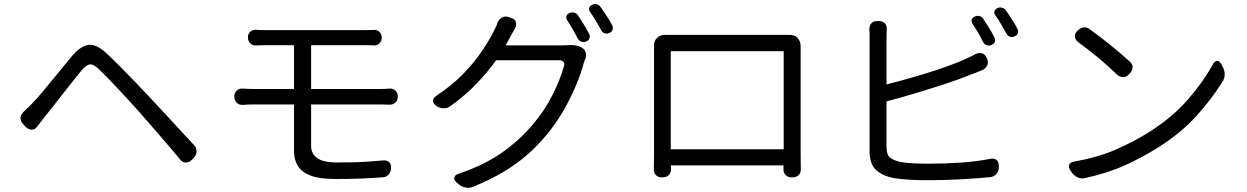

<svg xmlns="http://www.w3.org/2000/svg" viewBox="-20 -852 6040 930"><path d="M91 -252Q78 -266 79.5 -281.5Q81 -297 94 -310Q102 -317 110.5 -326Q119 -335 133 -348Q157 -372 191 -413Q225 -454 262 -499.5Q299 -545 330 -582Q370 -629 408.5 -634.5Q447 -640 499 -591Q529 -563 565.5 -526Q602 -489 638.5 -451Q675 -413 704 -382Q754 -328 810 -268Q866 -208 919 -150Q932 -137 932 -119.5Q932 -102 919 -88L908 -77Q895 -64 879.5 -64.5Q864 -65 853 -79Q804 -138 754 -195.5Q704 -253 656 -308Q627 -341 590 -381Q553 -421 518.5 -457Q484 -493 463 -513Q434 -542 415.5 -540Q397 -538 371 -506Q353 -484 329.5 -454.5Q306 -425 281.5 -393.5Q257 -362 234 -333Q211 -304 194 -283Q184 -270 175.5 -259Q167 -248 161 -240Q151 -225 135.5 -224Q120 -223 106 -236Z M1115 -385Q1115 -403 1126.5 -413.5Q1138 -424 1157 -423Q1168 -422 1182 -421.5Q1196 -421 1209 -421H1404V-633H1271Q1246 -633 1239 -632.5Q1232 -632 1220 -632Q1204 -631 1192.5 -642Q1181 -653 1181 -671Q1181 -688 1192 -698Q1203 -708 1220 -708Q1232 -707 1239 -706.5Q1246 -706 1271 -706Q1289 -706 1325.5 -706Q1362 -706 1409.5 -706Q1457 -706 1508 -706Q1559 -706 1606.5 -706Q1654 -706 1691.5 -706Q1729 -706 1747 -706Q1761 -706 1770.5 -706.5Q1780 -707 1790 -707Q1807 -708 1818 -697.5Q1829 -687 1829 -669Q1829 -653 1818 -642Q1807 -631 1790 -632Q1784 -632 1781 -632.5Q1778 -633 1771.5 -633Q1765 -633 1747 -633H1487V-421H1824Q1837 -421 1847.5 -421.5Q1858 -422 1867 -423Q1884 -424 1895.5 -413Q1907 -402 1907 -384Q1907 -366 1895.5 -355.5Q1884 -345 1867 -345Q1858 -345 1847.5 -345.5Q1837 -346 1826 -346H1487V-145Q1487 -108 1516 -86.5Q1545 -65 1614 -65Q1662 -65 1698 -66Q1734 -67 1767 -69.5Q1800 -72 1836 -75Q1854 -77 1865 -66.5Q1876 -56 1874 -38V-35Q1873 -17 1861 -5Q1849 7 1831 7Q1776 11 1725 13Q1674 15 1603 15Q1528 15 1484.5 -1.5Q1441 -18 1422.5 -48.5Q1404 -79 1404 -120V-346H1209Q1195 -346 1181.5 -345.5Q1168 -345 1157 -344Q1138 -343 1126.5 -354.5Q1115 -366 1115 -385Z M2739 -789Q2750 -794 2762 -790.5Q2774 -787 2780 -777Q2794 -756 2808 -733Q2822 -710 2833 -689Q2839 -678 2835.5 -667Q2832 -656 2819 -651Q2808 -646 2796.5 -650Q2785 -654 2779 -664Q2755 -712 2727 -754Q2721 -765 2724 -774.5Q2727 -784 2739 -789ZM2849 -829Q2860 -834 2871.5 -831Q2883 -828 2890 -817Q2905 -795 2920 -772.5Q2935 -750 2945 -730Q2951 -719 2947 -708Q2943 -697 2931 -692Q2920 -687 2908.5 -691Q2897 -695 2892 -706Q2879 -729 2865.5 -752Q2852 -775 2838 -794Q2831 -805 2834 -814.5Q2837 -824 2849 -829ZM2456 -765Q2473 -760 2478.5 -746Q2484 -732 2475 -715Q2468 -704 2464 -696Q2460 -688 2452 -674L2429 -632H2700Q2706 -632 2716 -632.5Q2726 -633 2728 -633Q2745 -635 2764.5 -632.5Q2784 -630 2799 -621Q2813 -612 2817 -597Q2821 -582 2815 -566Q2813 -562 2812.5 -561Q2812 -560 2808 -548Q2795 -498 2770 -438.5Q2745 -379 2710.5 -318.5Q2676 -258 2631 -203Q2586 -148 2534 -102.5Q2482 -57 2418 -19Q2354 19 2271 53Q2255 60 2235.5 56.5Q2216 53 2202 40L2191 31Q2178 19 2180.5 7.5Q2183 -4 2200 -10Q2320 -50 2406 -109Q2492 -168 2560 -248Q2618 -316 2655.5 -390.5Q2693 -465 2712 -532Q2716 -544 2709.5 -552Q2703 -560 2691 -560H2383Q2342 -503 2287.5 -446Q2233 -389 2160 -337Q2147 -327 2128.5 -327.5Q2110 -328 2095 -338L2091 -341Q2077 -352 2077.5 -364.5Q2078 -377 2092 -387Q2168 -437 2222.5 -493Q2277 -549 2314 -604Q2351 -659 2373 -703Q2378 -712 2383 -723.5Q2388 -735 2390 -743Q2398 -760 2412.5 -767.5Q2427 -775 2445 -769Z M3148 -629Q3147 -653 3162.5 -668.5Q3178 -684 3203 -683Q3205 -683 3218 -683Q3231 -683 3235 -683Q3249 -683 3289.5 -683Q3330 -683 3387 -683Q3444 -683 3505.5 -683Q3567 -683 3623.5 -683Q3680 -683 3720 -683Q3760 -683 3772 -683Q3783 -683 3789.5 -683Q3796 -683 3803 -683Q3828 -684 3843 -668.5Q3858 -653 3858 -628Q3858 -626 3858 -619.5Q3858 -613 3858 -607Q3858 -596 3858 -558Q3858 -520 3858 -467.5Q3858 -415 3858 -357.5Q3858 -300 3858 -248Q3858 -196 3858 -160Q3858 -124 3858 -114Q3858 -90 3858.5 -71.5Q3859 -53 3859 -34Q3860 -16 3849 -4.5Q3838 7 3819 7H3814Q3796 7 3785 -4.5Q3774 -16 3775 -34V-51H3230V-34Q3231 -16 3220 -4.5Q3209 7 3190 7H3185Q3167 7 3156.5 -4.5Q3146 -16 3147 -34Q3147 -51 3147.5 -75Q3148 -99 3148 -115Q3148 -125 3148 -162Q3148 -199 3148 -252Q3148 -305 3148 -362.5Q3148 -420 3148 -472Q3148 -524 3148 -561Q3148 -598 3148 -607Q3148 -614 3148 -620.5Q3148 -627 3148 -629ZM3229 -129H3776V-604H3229Z M4702 -772Q4713 -777 4725 -774Q4737 -771 4743 -760Q4757 -739 4771 -716.5Q4785 -694 4796 -672Q4809 -647 4782 -634Q4771 -629 4759.5 -633Q4748 -637 4742 -648Q4731 -671 4717.5 -694Q4704 -717 4690 -737Q4684 -748 4687 -757.5Q4690 -767 4702 -772ZM4812 -813Q4823 -818 4834.5 -814.5Q4846 -811 4853 -801Q4868 -779 4883 -756Q4898 -733 4908 -713Q4914 -702 4910.5 -691.5Q4907 -681 4894 -676Q4883 -670 4872 -674Q4861 -678 4855 -689Q4842 -712 4828.5 -735.5Q4815 -759 4801 -778Q4787 -800 4812 -813ZM4237 -750Q4256 -750 4266.5 -738.5Q4277 -727 4275 -708Q4275 -702 4274.5 -693Q4274 -684 4274 -669V-443Q4333 -458 4401.5 -477.5Q4470 -497 4536 -519.5Q4602 -542 4654 -565Q4669 -572 4683 -578.5Q4697 -585 4705 -590Q4722 -598 4737 -593.5Q4752 -589 4759 -572L4761 -569Q4768 -552 4762 -536.5Q4756 -521 4739 -513Q4725 -508 4715.5 -503.5Q4706 -499 4683 -491Q4627 -468 4555 -444.5Q4483 -421 4409.5 -399Q4336 -377 4274 -361V-141Q4274 -103 4290.5 -89Q4307 -75 4344 -67Q4367 -63 4403 -61Q4439 -59 4476 -59Q4556 -59 4635 -64.5Q4714 -70 4778 -83Q4796 -86 4807 -77Q4818 -68 4818 -49V-41Q4818 -23 4806.5 -9.5Q4795 4 4777 6Q4713 12 4633.5 16.5Q4554 21 4472 21Q4428 21 4385.5 18.5Q4343 16 4312 11Q4254 0 4223 -29Q4192 -58 4192 -119Q4192 -143 4192 -189Q4192 -235 4192 -292.5Q4192 -350 4192 -410.5Q4192 -471 4192 -525Q4192 -579 4192 -617.5Q4192 -656 4192 -669Q4192 -687 4192 -692.5Q4192 -698 4191 -708Q4190 -727 4200 -738.5Q4210 -750 4229 -750Z M5200 -704Q5212 -717 5228.5 -719Q5245 -721 5259 -710Q5364 -634 5452 -554Q5466 -542 5466 -526.5Q5466 -511 5453 -497L5447 -491Q5435 -478 5419.5 -478.5Q5404 -479 5390 -491Q5348 -532 5302 -570.5Q5256 -609 5201 -649Q5188 -660 5186.5 -674Q5185 -688 5197 -701ZM5164 -28Q5154 -43 5159 -54.5Q5164 -66 5182 -69Q5299 -90 5384.5 -127.5Q5470 -165 5541 -209Q5657 -282 5733 -369Q5809 -456 5855 -541Q5876 -574 5896 -541L5903 -527Q5912 -511 5912 -491Q5912 -471 5901 -456Q5849 -372 5774.5 -289.5Q5700 -207 5587 -136Q5512 -89 5429.5 -51.5Q5347 -14 5234 11Q5217 15 5199.5 7Q5182 -1 5171 -17Z"/></svg>

Font: Chiron GoRound TC
Style: Regular
Weight: 400
Designer: Ryoko NISHIZUKA 西塚涼子 (kana, bopomofo & ideographs); Paul D. Hunt (Latin, Greek & Cyrillic); Sandoll Communications 산돌커뮤니
Foundry: Adobe
Version: Version 1.000;hotconv 1.1.1;makeotfexe 2.6.0